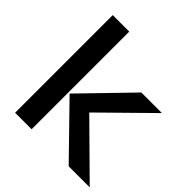

<svg xmlns="http://www.w3.org/2000/svg" viewBox="-218 -1004 1168 1168"><g transform="rotate(45 366.0 -420.0)"><path d="M732 0H551L242 -317L546 -630H723L409 -321V-319ZM232 0H90V-840H232Z"/></g></svg>

Font: TypoPRO Sinkin Sans
Style: 600 SemiBold
Weight: 600
Designer: Keith Bates
Foundry: K-Type
Version: Sinkin Sans (version 1.0)  by Keith Bates   •   © 2014   www